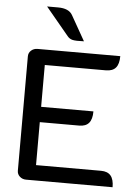

<svg xmlns="http://www.w3.org/2000/svg" viewBox="-61 -977 748 1024"><g transform="rotate(5 313.0 -465.0)"><path d="M70 -656Q70 -675 84 -687.5Q98 -700 118 -700H561Q561 -658 544 -638Q527 -618 491 -618H164V-394H444Q444 -352 427 -332Q410 -312 375 -312H164V-82H512Q547 -82 564 -62Q581 -42 581 0H118Q98 0 84 -12.5Q70 -25 70 -44ZM272 -782 149 -930H208Q266 -930 285 -896L361 -762Q317 -760 300 -764Q283 -768 272 -782Z"/></g></svg>

Font: K2D
Style: Regular
Weight: 400
Version: Version 1.000; ttfautohint (v1.6)